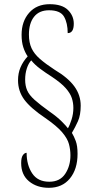

<svg xmlns="http://www.w3.org/2000/svg" viewBox="-20 -780 457 916"><path d="M213 116Q156 116 118.5 85Q81 54 81 -2Q81 -28 89 -39.5Q97 -51 107 -51Q107 7 133.5 47Q160 87 215 87Q266 87 291 49.5Q316 12 316 -39Q316 -66 309 -92.5Q302 -119 276.5 -149Q251 -179 196 -217Q126 -264 96 -304.5Q66 -345 66 -397Q66 -431 78 -459Q90 -487 112 -511Q99 -530 91 -555Q83 -580 83 -614Q83 -678 119 -719Q155 -760 217 -760Q276 -760 304 -732.5Q332 -705 332 -667Q332 -622 303 -622Q303 -670 285.5 -700.5Q268 -731 214 -731Q167 -731 142.5 -700Q118 -669 118 -615Q118 -577 130.5 -550Q143 -523 170.5 -499Q198 -475 241 -447Q305 -409 335 -367.5Q365 -326 365 -276Q365 -231 352 -202Q339 -173 323 -146Q333 -130 341.5 -107Q350 -84 350 -46Q350 27 313.5 71.5Q277 116 213 116ZM304 -168Q313 -183 321.5 -210Q330 -237 330 -265Q330 -290 322.5 -312.5Q315 -335 293.5 -359.5Q272 -384 227 -414Q197 -433 171.5 -452Q146 -471 129 -492Q116 -478 108 -453.5Q100 -429 100 -400Q100 -371 109.5 -349Q119 -327 144.5 -304Q170 -281 216 -248Q252 -223 274 -201Q296 -179 304 -168Z"/></svg>

Font: Noto Serif Myanmar ExtraCondensed ExtraLight
Style: Regular
Weight: 200
Width: 2
Designer: Ben Mitchell and the Monotype Design Team
Foundry: Monotype Imaging Inc.
Version: Version 2.106; ttfautohint (v1.8.4.7-5d5b)